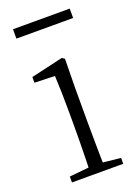

<svg xmlns="http://www.w3.org/2000/svg" viewBox="-137 -767 598 827"><g transform="rotate(-20 162.5 -353.5)"><path d="M45 0V-27L156 -38H175L280 -27V0ZM133 0Q134 -24 135 -64.5Q136 -105 136.5 -149Q137 -193 137 -226V-281Q137 -332 136 -375Q135 -418 133 -456L40 -459V-485L187 -519L199 -511L197 -377V-226Q197 -193 197.5 -149Q198 -105 198.5 -64.5Q199 -24 200 0ZM32 -664V-707H292V-664Z"/></g></svg>

Font: Noto Serif HK
Style: Regular
Weight: 200
Designer: Ryoko NISHIZUKA 西塚涼子 (kana & ideographs); Frank Grießhammer (Latin, Greek & Cyrillic); Wenlong ZHANG 张文龙 (bopomofo); San
Foundry: Adobe
Version: Version 2.001;hotconv 1.1.0;makeotfexe 2.6.0